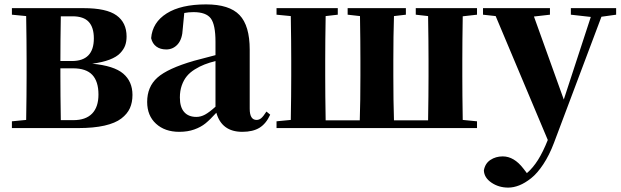

<svg xmlns="http://www.w3.org/2000/svg" viewBox="-20 -583 2825 874"><path d="M34.2 -545.9H360.8Q464.8 -545.9 510.5 -512.9Q556.2 -480 556.2 -417Q556.2 -394 549.8 -376.2Q543.5 -358.4 527.1 -341.1Q510.7 -323.7 478.8 -311.5Q446.8 -299.3 399.9 -293Q499 -283.7 541 -247.8Q583 -211.9 583 -150.9Q583 -116.7 571.3 -90.6Q559.6 -64.5 532.2 -43.5Q504.9 -22.5 455.6 -11.2Q406.2 0 335.9 0H34.2V-30.8L99.1 -37.1Q101.1 -153.3 101.1 -237.8V-308.1Q101.1 -391.6 99.1 -509.8L34.2 -516.1ZM310.1 -508.8H256.8Q254.9 -398.4 254.9 -305.2H307.1Q407.2 -305.2 407.2 -408.2Q407.2 -458.5 383.8 -483.6Q360.4 -508.8 310.1 -508.8ZM256.8 -36.1H314Q370.1 -36.1 399.2 -65.9Q428.2 -95.7 428.2 -152.8Q428.2 -212.4 400.1 -242.2Q372.1 -272 312 -272H254.9V-237.8Q254.9 -152.3 256.8 -36.1Z M1192.9 -75.2 1210 -61Q1191.4 -20 1161.4 -1.5Q1131.3 17.1 1083 17.1Q989.3 17.1 964.8 -69.8Q936.5 -38.6 915.5 -21.5Q894.5 -4.4 864.5 6.3Q834.5 17.1 795.9 17.1Q730.5 17.1 690.2 -19.8Q649.9 -56.6 649.9 -119.1Q649.9 -188 696.5 -229.7Q743.2 -271.5 862.8 -306.2Q906.7 -318.4 960.9 -332V-393.1Q960.9 -470.7 939.5 -499.3Q918 -527.8 860.8 -527.8Q838.9 -527.8 818.8 -523.9L812 -453.1Q810.1 -405.3 789.1 -381.6Q768.1 -357.9 736.8 -357.9Q709.5 -357.9 691.7 -371.1Q673.8 -384.3 668 -409.2Q673.8 -481 738.8 -522Q803.7 -563 918 -563Q1023.9 -563 1070.3 -514.6Q1116.7 -466.3 1116.7 -356.9V-87.9Q1116.7 -37.1 1147.9 -37.1Q1159.7 -37.1 1169.2 -45.2Q1178.7 -53.2 1192.9 -75.2ZM960.9 -97.2V-305.2Q932.6 -297.9 910.6 -289.3Q888.7 -280.8 866.7 -267.1Q844.7 -253.4 830.6 -236.3Q816.4 -219.2 807.6 -194.6Q798.8 -169.9 798.8 -139.2Q798.8 -95.2 818.4 -73Q837.9 -50.8 874 -50.8Q894 -50.8 913.3 -61.3Q932.6 -71.8 960.9 -97.2Z M2151.4 -516.1 2086.4 -508.8Q2084.5 -392.6 2084.5 -308.1V-237.8Q2084.5 -153.3 2086.4 -37.1L2151.4 -30.8V0H1238.8V-30.8L1303.7 -37.1Q1305.7 -153.3 1305.7 -237.8V-308.1Q1305.7 -391.6 1303.7 -509.8L1238.8 -516.1V-545.9H1517.6V-516.1L1462.4 -509.8Q1460.4 -391.6 1460.4 -308.1V-237.8Q1460.4 -151.4 1462.4 -35.2H1617.7Q1620.6 -122.1 1620.6 -237.8V-308.1Q1620.6 -393.6 1618.7 -509.8L1562.5 -516.1V-545.9H1827.6V-516.1L1773.4 -509.8Q1770.5 -421.4 1770.5 -308.1V-237.8Q1770.5 -122.6 1773.4 -35.2H1928.7Q1930.7 -151.4 1930.7 -237.8V-308.1Q1930.7 -391.6 1928.7 -509.8L1872.6 -516.1V-545.9H2151.4Z M2784.7 -545.9V-516.1L2717.8 -506.8L2501.5 67.9Q2480.5 123.5 2453.1 164.8Q2425.8 206.1 2397.7 228.3Q2369.6 250.5 2343.8 260.7Q2317.9 271 2293.5 271Q2250.5 271 2217.3 248.5Q2184.1 226.1 2182.6 192.9Q2188 161.1 2212.4 145Q2236.8 128.9 2268.6 128.9Q2319.8 128.9 2362.3 184.1L2378.4 205.1Q2406.2 181.2 2429 145Q2451.7 108.9 2473.6 54.2L2236.3 -509.8L2178.7 -516.1V-545.9H2483.4V-516.1L2410.6 -507.8L2546.4 -129.9L2669.4 -505.9L2578.6 -516.1V-545.9Z"/></svg>

Font: Noto Serif JP Black
Style: Regular
Weight: 900
Designer: Ryoko NISHIZUKA  (kana & ideographs); Frank Grießhammer (Latin, Greek & Cyrillic); Wenlong ZHANG  (bopomofo); Sandoll Co
Foundry: Adobe Systems Incorporated
Version: Version 1.001;PS 1.001;hotconv 16.6.54;makeotf.lib2.5.65590